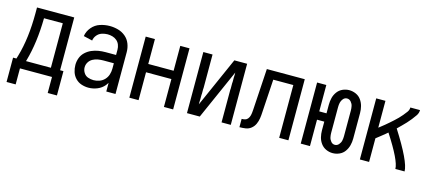

<svg xmlns="http://www.w3.org/2000/svg" viewBox="-52 -1004 3605 1609"><g transform="rotate(15 1750.0 -199.5)"><path d="M32 139V-72H61L70 -102Q117 -263 117 -481V-530H440V-72H469V139H389V0H111V139ZM144 -72H360V-458H197Q194 -245 147 -81Z M706 8Q675 8 645 -2Q615 -12 593 -35Q571 -58 561.5 -88Q552 -118 552 -149Q552 -180 563 -209.5Q574 -239 597 -260.5Q620 -282 648.5 -294.5Q677 -307 707.5 -312Q738 -317 769 -317H860V-363Q860 -385 852 -405.5Q844 -426 827.5 -440Q811 -454 790 -460Q769 -466 747 -466Q722 -466 697 -457.5Q672 -449 655 -428Q638 -407 635 -382L558 -400Q564 -442 593 -476.5Q622 -511 663.5 -524.5Q705 -538 747 -538Q784 -538 820 -528Q856 -518 884.5 -494Q913 -470 926.5 -435Q940 -400 940 -363V0H860V-75Q853 -63 844 -52Q819 -22 782 -7Q745 8 706 8ZM860 -198V-245H769Q746 -245 722.5 -241Q699 -237 678 -225.5Q657 -214 644.5 -193.5Q632 -173 632 -149Q632 -125 645.5 -103Q659 -81 682.5 -72.5Q706 -64 731.5 -64Q757 -64 782 -73Q807 -82 825.5 -101.5Q844 -121 852 -146.5Q860 -172 860 -198Z M1060 0V-530H1140V-314H1360V-530H1440V0H1360V-242H1140V0Z M1560 0V-530H1640V-318V-308V-298V-288V-278V-268V-258V-248V-239L1639 -229V-219V-209V-199V-189L1638 -179V-169V-159V-149V-139L1637 -124V-114V-97L1829 -530H1906H1940V0H1860V-212V-222V-232V-242V-252V-262V-272V-282L1861 -292V-301V-311V-321V-331V-341L1862 -351V-361V-371V-381V-391L1863 -406V-416V-433L1671 0H1594Z M2015 0V-72Q2030 -72 2044 -75.5Q2058 -79 2067.5 -91Q2077 -103 2081 -117Q2085 -131 2086.5 -145.5Q2088 -160 2089 -175L2111 -530H2440V0H2360V-458H2186L2168 -170Q2167 -144 2163 -117.5Q2159 -91 2148 -66.5Q2137 -42 2116 -25Q2095 -8 2068.5 -4Q2042 0 2015 0Z M2825 8Q2795 8 2767.5 -4.5Q2740 -17 2722 -41.5Q2704 -66 2697 -95Q2690 -124 2690 -154V-229H2627V0H2547V-530H2627V-301H2690V-376Q2690 -406 2697 -435Q2704 -464 2722 -488.5Q2740 -513 2767.5 -525.5Q2795 -538 2825 -538Q2855 -538 2883 -525.5Q2911 -513 2928.5 -488.5Q2946 -464 2953.5 -435Q2961 -406 2961 -376V-154Q2961 -124 2953.5 -95Q2946 -66 2928.5 -41.5Q2911 -17 2883 -4.5Q2855 8 2825 8ZM2825 -64Q2845 -64 2859 -80Q2873 -96 2877 -115Q2881 -134 2881 -154V-376Q2881 -396 2877 -415Q2873 -434 2859 -450Q2845 -466 2825 -466Q2805 -466 2791.5 -450Q2778 -434 2774 -415Q2770 -396 2770 -376V-154Q2770 -134 2774 -115Q2778 -96 2791.5 -80Q2805 -64 2825 -64Z M3060 0V-530H3140V-297L3154 -308Q3171 -321 3188 -335Q3205 -349 3221.5 -363.5Q3238 -378 3254 -392.5Q3270 -407 3285.5 -422.5Q3301 -438 3314.5 -454.5Q3328 -471 3342 -489.5Q3356 -508 3356 -530H3440Q3440 -504 3425 -482Q3410 -460 3394 -440Q3378 -420 3361 -401.5Q3344 -383 3326 -365.5Q3308 -348 3291 -331Q3448 -84 3448 0H3368Q3368 -72 3233 -280Q3222 -271 3212 -262Q3192 -246 3172 -230Q3156 -217 3140 -205V0Z"/></g></svg>

Font: Iosevka SS01
Style: Regular
Weight: 400
Monospace: yes
Designer: Belleve Invis
Foundry: Belleve Invis
Version: 2.3.3; ttfautohint (v1.8.3)